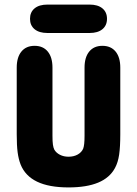

<svg xmlns="http://www.w3.org/2000/svg" viewBox="-20 -807 598 838"><path d="M505 -221V-512Q505 -557 484.5 -582Q464 -607 427 -607Q390 -607 369.5 -582Q349 -557 349 -512V-215Q349 -193 347.5 -179.5Q346 -166 343 -158Q336 -142 319 -132.5Q302 -123 279 -123Q258 -123 241.5 -131.5Q225 -140 217 -154Q213 -162 211 -175.5Q209 -189 209 -215V-512Q209 -557 188.5 -582Q168 -607 131 -607Q94 -607 73.5 -582Q53 -557 53 -512V-221Q53 -172 57 -142Q61 -112 70 -89Q90 -39 142 -14Q194 11 279 11Q358 11 408.5 -10Q459 -31 482 -74Q495 -98 500 -132Q505 -166 505 -221ZM187 -787Q151 -787 131 -770.5Q111 -754 111 -725Q111 -696 131 -679.5Q151 -663 187 -663H371Q407 -663 427 -679.5Q447 -696 447 -725Q447 -754 427 -770.5Q407 -787 371 -787Z"/></svg>

Font: Beiruti Black
Style: Regular
Weight: 900
Designer: Arlette Boutros
Foundry: Boutros
Version: Version 1.41